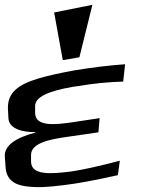

<svg xmlns="http://www.w3.org/2000/svg" viewBox="-82 -754 599 798"><path d="M47 -82V-109C46 -160 126 -175 196 -185L327 -204L332 -263L220 -246C146 -235 65 -227 64 -284V-314C64 -349 115 -375 220 -393L241 -396C305 -407 367 -413 430 -415L438 -487C368 -482 297 -473 224 -461C160 -449 110 -438 75 -427C-4 -403 -52 -370 -49 -301L-47 -263C-45 -218 13 -204 65 -205V-203C-22 -180 -64 -147 -62 -104L-59 -62C-57 -12 -27 13 23 20C77 27 113 24 187 15C245 8 319 -6 408 -26L416 -86C328 -63 261 -48 212 -41C131 -31 48 -24 47 -82ZM248 -516 302 -734 143 -702 179 -504Z"/></svg>

Font: Gamestation Warped
Style: Regular
Weight: 400
Designer: Jonas Hecksher
Foundry: Jonas Hecksher, Playtypeª, e-types AS
Version: Version 1.003